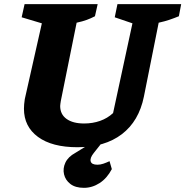

<svg xmlns="http://www.w3.org/2000/svg" viewBox="-20 -694 890 922"><path d="M352 13Q230 13 162.5 -36.5Q95 -86 95 -172Q95 -182 96 -193.5Q97 -205 99 -218L181 -582L84 -611L98 -674H449L436 -616Q417 -606 396.5 -598.5Q376 -591 348 -585L272 -209Q271 -201 270 -195.5Q269 -190 269 -185Q269 -145 299.5 -123Q330 -101 384 -101Q425 -101 460.5 -113.5Q496 -126 523 -151L616 -582L531 -611L544 -674H850L839 -616Q817 -607 793.5 -599Q770 -591 742 -585L671 -230Q647 -112 565 -49.5Q483 13 352 13ZM383 208Q342 208 318 189.5Q294 171 287.5 143Q281 115 294 87Q307 59 342 40L451 -27H484L430 41Q411 65 415.5 81Q420 97 448 97Q462 97 476.5 92Q491 87 506 80L517 118Q494 162 458.5 185Q423 208 383 208Z"/></svg>

Font: Piazzolla Thin Black
Style: Italic
Weight: 900
Italic angle: -11.3°
Version: Version 2.005